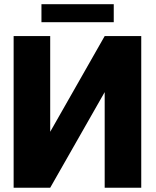

<svg xmlns="http://www.w3.org/2000/svg" viewBox="-20 -880 733 900"><path d="M470.7 -710.9H642.1V0H470.7V-448.2L215.3 0H43.9V-710.9H215.3V-262.2ZM513.2 -775.9H174.3V-860.4H513.2Z"/></svg>

Font: Sadagaat-English
Style: Regular
Weight: 900
Designer: Ahmed alsheikh
Foundry: Ahmed alsheikh Design
Version: Version 2.137;January 17, 2018;FontCreator 11.0.0.2408 64-bi